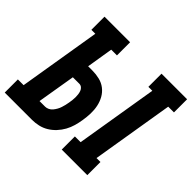

<svg xmlns="http://www.w3.org/2000/svg" viewBox="-188 -935 1136 1136"><g transform="rotate(45 379.5 -367.5)"><path d="M461 0V-110H509L594 -625H561V-735H775V-625H727L642 -110H675V0ZM-16 0V-110H32L117 -625H84V-735H298V-625H250L223 -459H259Q289 -459 318 -452Q347 -445 369.5 -427.5Q392 -410 406 -385Q420 -360 426 -331Q432 -302 431 -271.5Q430 -241 425 -211Q421 -185 413.5 -158.5Q406 -132 392.5 -107.5Q379 -83 359.5 -62Q340 -41 316 -26.5Q292 -12 265 -6Q238 0 212 0ZM165 -110H212Q224 -110 236.5 -116Q249 -122 257.5 -132.5Q266 -143 272.5 -154.5Q279 -166 283 -178.5Q287 -191 290 -203Q293 -215 295 -228Q297 -240 298.5 -252.5Q300 -265 300 -277Q300 -289 298.5 -300.5Q297 -312 293 -323Q289 -334 280 -341.5Q271 -349 259 -349H205Z"/></g></svg>

Font: Iosevka Etoile XBdObl
Style: Regular
Weight: 800
Italic angle: -9°
Designer: Belleve Invis
Foundry: Belleve Invis
Version: Version 15.5.2; ttfautohint (v1.8.4)